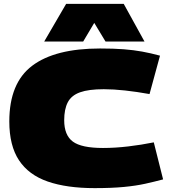

<svg xmlns="http://www.w3.org/2000/svg" viewBox="-20 -960 896 990"><path d="M28 -334Q28 -532 146 -621Q264 -710 496 -710Q567 -710 618 -706Q669 -702 713 -694Q757 -686 805 -673L751 -475Q684 -487 624.5 -493.5Q565 -500 515 -500Q437 -500 392.5 -484Q348 -468 329.5 -432.5Q311 -397 311 -340Q311 -263 355.5 -230Q400 -197 511 -197Q573 -197 641 -205Q709 -213 773 -226L821 -35Q776 -23 728.5 -12.5Q681 -2 618.5 4Q556 10 468 10Q324 10 226 -24Q128 -58 78 -133.5Q28 -209 28 -334ZM208 -746 321 -940H618L725 -746H524L466 -842L409 -746Z"/></svg>

Font: Georama Extended Black
Style: Regular
Weight: 900
Width: 7
Designer: Jean-Baptiste Levee
Foundry: Production Type
Version: Version 1.000